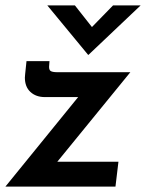

<svg xmlns="http://www.w3.org/2000/svg" viewBox="-23 -690 541 710"><path d="M189 -92H415L404 0H-3L266 -331H143Q110 -331 89.5 -350Q69 -369 69 -403L70 -416L75 -464H160L159 -450Q157 -433 163.5 -428Q170 -423 189 -423H459ZM497 -670 304 -487H303L152 -670H254L317 -590L395 -670Z"/></svg>

Font: Josefin Sans SemiBold
Style: Italic
Weight: 600
Italic angle: -7°
Designer: Santiago Orozco
Foundry: Typemade
Version: Version 2.000